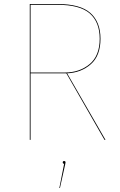

<svg xmlns="http://www.w3.org/2000/svg" viewBox="-20 -700 602 961"><path d="M312 -333H133V0H129V-680H268Q382 -680 432.5 -635Q483 -590 483 -506Q483 -421 434.5 -378.5Q386 -336 316 -333L508 0H503ZM304 -337Q378 -337 428.5 -379Q479 -421 479 -506Q479 -589 429.5 -632.5Q380 -676 267 -676H133V-337ZM308 113Q308 117 306 124L280 241H277L301 120Q294 119 294 113Q294 106 301 106Q308 106 308 113Z"/></svg>

Font: FiraGO Four
Style: Regular
Weight: 100
Designer: bBox Type
Foundry: bBox Type GmbH
Version: Version 1.001